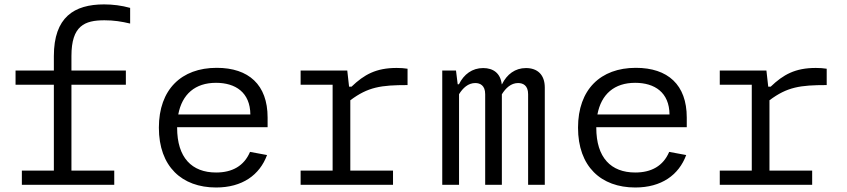

<svg xmlns="http://www.w3.org/2000/svg" viewBox="-20 -820 3760 852"><path d="M557.5 -715.5V-785C520 -795.5 480.5 -800.5 442 -800.5C308.5 -800.5 219 -743.5 219 -571V-507H49V-444H219V-63H77V0H487V-63H297V-444H538.5V-507H297V-571.5C297 -706 355.5 -730 443.5 -730C485.5 -730 519.5 -724.5 557.5 -715.5Z M685 -253.5C685 -81 787 12 939 12C1055 12 1132 -43 1165 -132L1089.5 -146C1063 -83.5 1010.5 -54.5 939 -54.5C831 -54.5 766 -120.5 766 -253.5V-255.5H1167.5V-298.5C1167.5 -444 1083.5 -519 941.5 -519C785 -519 685 -423 685 -253.5ZM771 -312C788 -402.5 846.5 -452.5 938.5 -452.5C1025 -452.5 1090 -410 1091 -312Z M1521 -507H1314V-444H1456V-63H1314V0H1724V-63H1534.5V-375C1613 -434 1670.5 -442.5 1788.5 -442.5V-515C1773.5 -517.5 1758 -518.5 1740 -518.5C1648.5 -518.5 1596 -489 1540 -435.5H1529Z M2207 0V-401.5C2224 -429 2247.5 -451.5 2279 -451.5C2300.5 -451.5 2323.5 -441.5 2323.5 -402V0H2397.5V-431.5C2397.5 -489.5 2364 -518 2314 -518C2266 -518 2229.5 -490.5 2207.5 -446H2206.5C2201 -494.5 2169.5 -518 2124 -518C2075.5 -518 2038.5 -490.5 2016.5 -446H2011L2003.5 -507H1942.5V0H2017V-402C2034 -429.5 2057.5 -451.5 2089 -451.5C2110 -451.5 2133 -441.5 2133 -402V0Z M2545 -253.5C2545 -81 2647 12 2799 12C2915 12 2992 -43 3025 -132L2949.5 -146C2923 -83.5 2870.5 -54.5 2799 -54.5C2691 -54.5 2626 -120.5 2626 -253.5V-255.5H3027.5V-298.5C3027.5 -444 2943.5 -519 2801.5 -519C2645 -519 2545 -423 2545 -253.5ZM2631 -312C2648 -402.5 2706.5 -452.5 2798.5 -452.5C2885 -452.5 2950 -410 2951 -312Z M3381 -507H3174V-444H3316V-63H3174V0H3584V-63H3394.5V-375C3473 -434 3530.5 -442.5 3648.5 -442.5V-515C3633.5 -517.5 3618 -518.5 3600 -518.5C3508.5 -518.5 3456 -489 3400 -435.5H3389Z"/></svg>

Font: Monaspace Neon Light
Style: Regular
Weight: 300
Designer: Riley Cran & the Lettermatic Team
Foundry: Lettermatic
Version: Version 1.200 (Monaspace Neon)